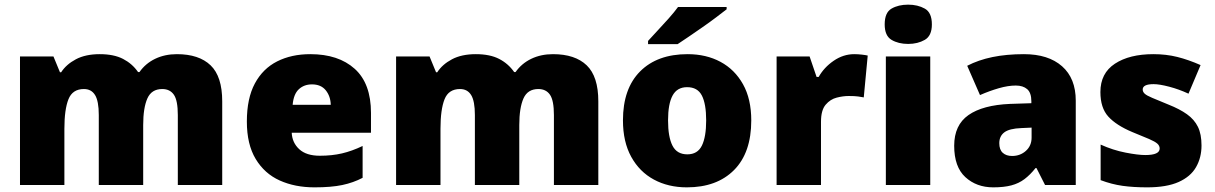

<svg xmlns="http://www.w3.org/2000/svg" viewBox="-20 -796 5229 826"><path d="M741 -563Q836 -563 886 -515Q936 -467 936 -360V0H745V-301Q745 -364 728 -388.5Q711 -413 678 -413Q632 -413 614 -372.5Q596 -332 596 -258V0H405V-301Q405 -361 389 -387Q373 -413 341 -413Q292 -413 274.5 -369Q257 -325 257 -242V0H66V-553H210L238 -485H243Q265 -519 306.5 -541Q348 -563 409 -563Q470 -563 509.5 -542.5Q549 -522 574 -486H580Q606 -523 647.5 -543Q689 -563 741 -563Z M1315 -563Q1436 -563 1506 -500Q1576 -437 1576 -310V-225H1235Q1237 -182 1267.5 -154Q1298 -126 1356 -126Q1408 -126 1451 -136Q1494 -146 1540 -168V-31Q1500 -10 1452.5 0Q1405 10 1333 10Q1249 10 1183.5 -19.5Q1118 -49 1080 -112Q1042 -175 1042 -273Q1042 -373 1076.5 -437Q1111 -501 1172.5 -532Q1234 -563 1315 -563ZM1322 -433Q1288 -433 1265.5 -412Q1243 -391 1239 -345H1403Q1402 -382 1381.5 -407.5Q1361 -433 1322 -433Z M2359 -563Q2454 -563 2504 -515Q2554 -467 2554 -360V0H2363V-301Q2363 -364 2346 -388.5Q2329 -413 2296 -413Q2250 -413 2232 -372.5Q2214 -332 2214 -258V0H2023V-301Q2023 -361 2007 -387Q1991 -413 1959 -413Q1910 -413 1892.5 -369Q1875 -325 1875 -242V0H1684V-553H1828L1856 -485H1861Q1883 -519 1924.5 -541Q1966 -563 2027 -563Q2088 -563 2127.5 -542.5Q2167 -522 2192 -486H2198Q2224 -523 2265.5 -543Q2307 -563 2359 -563Z M3212 -278Q3212 -139 3138 -64.5Q3064 10 2935 10Q2855 10 2793 -23.5Q2731 -57 2695.5 -121.5Q2660 -186 2660 -278Q2660 -415 2734 -489Q2808 -563 2938 -563Q3018 -563 3079.5 -530Q3141 -497 3176.5 -433.5Q3212 -370 3212 -278ZM2854 -278Q2854 -207 2873 -169.5Q2892 -132 2937 -132Q2981 -132 2999.5 -169.5Q3018 -207 3018 -278Q3018 -349 2999.5 -385Q2981 -421 2936 -421Q2893 -421 2873.5 -385Q2854 -349 2854 -278ZM3106 -766V-756Q3088 -742 3061 -721.5Q3034 -701 3003 -679.5Q2972 -658 2943.5 -638.5Q2915 -619 2895 -606H2768V-620Q2785 -639 2809 -664.5Q2833 -690 2857 -717Q2881 -744 2897 -766Z M3655 -563Q3671 -563 3688 -561Q3705 -559 3713 -557L3696 -377Q3686 -379 3671.5 -381Q3657 -383 3631 -383Q3607 -383 3579.5 -376Q3552 -369 3532 -345.5Q3512 -322 3512 -272V0H3321V-553H3463L3493 -465H3502Q3525 -506 3566.5 -534.5Q3608 -563 3655 -563Z M3887 -776Q3928 -776 3958.5 -759Q3989 -742 3989 -691Q3989 -642 3958.5 -624.5Q3928 -607 3887 -607Q3845 -607 3815.5 -624.5Q3786 -642 3786 -691Q3786 -742 3815.5 -759Q3845 -776 3887 -776ZM3982 -553V0H3791V-553Z M4385 -563Q4490 -563 4549 -511Q4608 -459 4608 -363V0H4476L4439 -73H4435Q4412 -44 4387.5 -25.5Q4363 -7 4331 1.5Q4299 10 4253 10Q4181 10 4133 -34Q4085 -78 4085 -169Q4085 -258 4146.5 -301Q4208 -344 4325 -349L4417 -352V-360Q4417 -397 4399 -412.5Q4381 -428 4350 -428Q4317 -428 4277 -416.5Q4237 -405 4196 -387L4141 -513Q4189 -538 4249.5 -550.5Q4310 -563 4385 -563ZM4374 -245Q4322 -243 4300.5 -226.5Q4279 -210 4279 -180Q4279 -152 4294 -138.5Q4309 -125 4334 -125Q4369 -125 4393.5 -147Q4418 -169 4418 -204V-247Z M5149 -170Q5149 -118 5125.5 -77Q5102 -36 5050.5 -13Q4999 10 4915 10Q4856 10 4809.5 3.5Q4763 -3 4715 -21V-174Q4768 -150 4822 -139.5Q4876 -129 4907 -129Q4969 -129 4969 -157Q4969 -169 4959 -178Q4949 -187 4923.5 -198Q4898 -209 4851 -228Q4782 -257 4748 -294.5Q4714 -332 4714 -400Q4714 -481 4776.5 -522Q4839 -563 4942 -563Q4997 -563 5045 -551Q5093 -539 5145 -516L5093 -393Q5052 -412 5010 -423Q4968 -434 4943 -434Q4896 -434 4896 -411Q4896 -401 4904.5 -393Q4913 -385 4937 -375Q4961 -365 5007 -346Q5055 -327 5086.5 -304.5Q5118 -282 5133.5 -250.5Q5149 -219 5149 -170Z"/></svg>

Font: Noto Sans Cherokee Black
Style: Regular
Weight: 900
Designer: Monotype Design Team
Foundry: Monotype Imaging Inc.
Version: Version 2.001; ttfautohint (v1.8.4.7-5d5b)